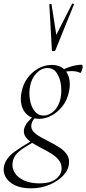

<svg xmlns="http://www.w3.org/2000/svg" viewBox="-63 -746 471 1047"><path d="M106 281Q52 281 17 263.5Q-18 246 -33 218Q-48 190 -41 159Q-30 115 15 82.5Q60 50 117 18L124 26Q99 41 73.5 56.5Q48 72 29.5 91Q11 110 6 138Q1 170 17.5 196.5Q34 223 69 238.5Q104 254 153 254Q209 254 240 231.5Q271 209 273 175Q274 148 258.5 128Q243 108 218 92.5Q193 77 165.5 63Q138 49 114 34Q90 19 77 1Q64 -17 68 -41Q73 -63 89.5 -82Q106 -101 131 -123L142 -115Q130 -108 120 -94Q110 -80 108 -65Q105 -44 119.5 -28Q134 -12 158.5 1.5Q183 15 210.5 29Q238 43 262.5 59Q287 75 301.5 96Q316 117 313 146Q311 180 282 211Q253 242 207 261.5Q161 281 106 281ZM150 -98Q112 -98 87.5 -118.5Q63 -139 54.5 -172.5Q46 -206 55 -246Q63 -288 87.5 -321Q112 -354 146.5 -373Q181 -392 220 -392Q259 -392 282.5 -372Q306 -352 314 -319Q322 -286 313 -246Q304 -201 278.5 -168Q253 -135 219 -116.5Q185 -98 150 -98ZM175 -116Q206 -116 232.5 -142Q259 -168 268 -214Q274 -248 269 -285Q264 -322 246 -348.5Q228 -375 195 -375Q163 -375 136 -347Q109 -319 101 -276Q94 -241 100 -203.5Q106 -166 125 -141Q144 -116 175 -116ZM257 -346 256 -353Q286 -371 320 -382Q354 -393 382 -393Q387 -393 387.5 -385.5Q388 -378 385.5 -369Q383 -360 380 -353.5Q377 -347 374 -349Q351 -360 318.5 -358Q286 -356 257 -346ZM220 -472 206 -721Q206 -724 212 -724.5Q218 -725 218 -722L244 -556L330 -725Q331 -727 336.5 -725.5Q342 -724 340 -721L239 -472Q237 -467 228.5 -467Q220 -467 220 -472Z"/></svg>

Font: Cormorant Light
Style: Italic
Weight: 300
Italic angle: -10°
Designer: Christian Thalmann (Catharsis Fonts)
Foundry: Catharsis Fonts
Version: Version 4.000